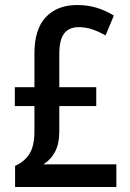

<svg xmlns="http://www.w3.org/2000/svg" viewBox="-20 -744 518 764"><path d="M287 -724Q329 -724 365 -713Q401 -702 433 -682L400 -603Q372 -619 346 -627.5Q320 -636 293 -636Q255 -636 235.5 -611Q216 -586 216 -530V-397H363V-322H216V-222Q216 -172 199 -140Q182 -108 152 -90H443V0H40V-84Q77 -100 97 -131.5Q117 -163 117 -221V-322H39V-397H117V-531Q117 -628 162.5 -676Q208 -724 287 -724Z"/></svg>

Font: Noto Sans Telugu Condensed Medium
Style: Regular
Weight: 500
Width: 3
Designer: Jelle Bosma - Monotype Design Team
Foundry: Monotype Imaging Inc.
Version: Version 2.005; ttfautohint (v1.8.4.7-5d5b)